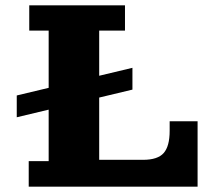

<svg xmlns="http://www.w3.org/2000/svg" viewBox="-20 -702 804 722"><path d="M88 0V-96H163V-587H90V-682H450V-587H353V0ZM353 0V-101H723V0ZM518 -101Q573 -101 595.5 -126.5Q618 -152 618 -210V-246H723V-101ZM43 -261V-343L478 -447V-365Z"/></svg>

Font: Montagu Slab 24pt
Style: Bold
Weight: 700
Designer: Florian Karsten
Foundry: Florian Karsten
Version: Version 1.000